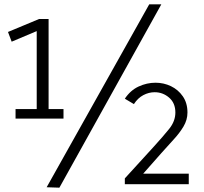

<svg xmlns="http://www.w3.org/2000/svg" viewBox="-20 -856 944 889"><path d="M558 -3V-30L693 -178Q735 -224 763.5 -259.5Q792 -295 792 -335Q792 -379 763 -404Q734 -429 696 -429Q669 -429 643.5 -415.5Q618 -402 600 -374L558 -399Q584 -438 622 -455.5Q660 -473 700 -473Q738 -473 771.5 -457Q805 -441 826.5 -410Q848 -379 848 -335Q848 -301 829.5 -270Q811 -239 783 -209Q755 -179 727 -147L629 -36L622 -52H854V-3ZM169 -720 150 -739V-307H205V-768H161L17 -708L34 -663ZM52 -307H274V-351H52ZM727 -836H671L196 11L255 13Z"/></svg>

Font: Yaldevi Light
Style: Regular
Weight: 300
Designer: Sol Matas, Rajitha Manaperi, Kosala Senevirathne
Foundry: Mooniak
Version: Version 1.100